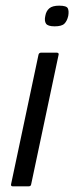

<svg xmlns="http://www.w3.org/2000/svg" viewBox="-20 -658 262 678"><path d="M221 -602Q217 -584 207.5 -574.5Q198 -565 173 -565Q149 -565 142.5 -574.5Q136 -584 140 -602Q143 -619 154 -628.5Q165 -638 189 -638Q215 -638 219.5 -628.5Q224 -619 221 -602ZM90 -7Q89 0 81 0H25Q18 0 19 -7L116 -465Q118 -472 125 -472H181Q184 -472 186 -470Q188 -468 187 -465Z"/></svg>

Font: Glory
Style: Italic
Weight: 400
Italic angle: -12°
Designer: Robert Leuschke
Foundry: Robert Leuschke
Version: Version 1.011